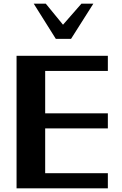

<svg xmlns="http://www.w3.org/2000/svg" viewBox="-20 -1020 662 1040"><path d="M69.7 0V-717.6H564.2V-635.8H94.4L224.7 -712.1V-329L137.9 -406.2H564.2V-324.4H113.6L224.7 -403.6V-4.6L137.9 -81.8H564.2V0ZM162.6 -1000.2 282.5 -809.3H364.7L485.7 -1000.2H421.1L321.3 -886.1L227.9 -1000.2Z"/></svg>

Font: Russolo 10pt ExtraLight
Style: Regular
Weight: 200
Designer: Micah Stupak-Hahn
Version: Version 1.000